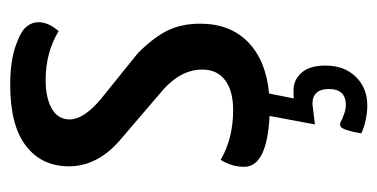

<svg xmlns="http://www.w3.org/2000/svg" viewBox="-206 -344 756 385"><g transform="rotate(-90 172.5 -152.0)"><path d="M258 -254Q290 -222 303.5 -194Q317 -166 317 -129Q317 -69 280 -33Q243 3 177 9L167 59Q168 58 184 58Q204 58 218.5 74Q233 90 233 122Q233 160 210.5 183Q188 206 153 206Q139 206 125 203Q111 200 104 197L97 194Q103 159 110 153Q115 150 119.5 152.5Q124 155 134.5 159Q145 163 154 163Q186 163 186 129Q186 96 156 96L115 101L132 10Q30 5 30 -41Q30 -66 44 -88Q87 -63 144 -63Q182 -63 203.5 -79Q225 -95 225 -125Q225 -167 185 -203L88 -286Q31 -333 31 -392Q31 -447 72 -478.5Q113 -510 194 -510Q241 -510 271.5 -499.5Q302 -489 311 -477.5Q320 -466 320 -454Q320 -433 302 -413Q259 -439 204 -439Q168 -439 146.5 -426.5Q125 -414 125 -391Q125 -363 165 -329Z"/></g></svg>

Font: Yanone Kaffeesatz
Style: Regular
Weight: 400
Designer: Yanone (Cyrillic: Daniel Pouzeot)
Foundry: Yanone
Version: Version 1.003;PS 001.003;hotconv 1.0.88;makeotf.lib2.5.64775